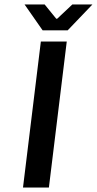

<svg xmlns="http://www.w3.org/2000/svg" viewBox="-20 -840 434 860"><path d="M83 0H199L279 -654H163ZM304 -820 236 -756H232L180 -820H90L171 -704H283L394 -820Z"/></svg>

Font: Falling Sky
Style: Obl
Weight: 400
Designer: Paul D. Hunt
Foundry: Adobe Systems Incorporated
Version: Version 1.02